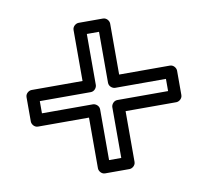

<svg xmlns="http://www.w3.org/2000/svg" viewBox="-71 -672 839 775"><g transform="rotate(-10 348.0 -284.5)"><path d="M374 -234V-26H324V-234C324 -249.1 309.7 -259 299 -259H90V-309H299C314.1 -309 324 -323.3 324 -334V-543H374V-334C374 -318.9 388.3 -309 399 -309H607V-259H399C383.9 -259 374 -244.7 374 -234ZM424 -209H632C642.7 -209 657 -218.9 657 -234V-334C657 -344.7 647.1 -359 632 -359H424V-568C424 -578.7 414.1 -593 399 -593H299C288.3 -593 274 -583.1 274 -568V-359H65C54.3 -359 40 -349.1 40 -334V-234C40 -223.3 49.9 -209 65 -209H274V-1C274 9.7 283.9 24 299 24H399C409.7 24 424 14.1 424 -1Z"/></g></svg>

Font: Fog Sans
Style: Outline
Weight: 700
Foundry: Intel Corporation
Version: Version 1.00